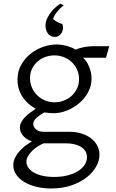

<svg xmlns="http://www.w3.org/2000/svg" viewBox="-20 -774 644 1065"><path d="M221.7 21Q207 27.3 190.2 37.8Q173.3 48.3 159.2 62Q145 75.7 135.7 91.3Q126.5 106.9 126.5 123.5Q126.5 140.6 137 156Q147.5 171.4 167.2 182.9Q187 194.3 215.6 200.9Q244.1 207.5 280.3 207.5Q320.8 207.5 354.5 199Q388.2 190.4 412.1 175.5Q436 160.6 449.2 140.6Q462.4 120.6 462.4 97.7Q462.4 78.1 452.9 63.5Q443.4 48.8 427.5 39.6Q411.6 30.3 390.6 25.6Q369.6 21 346.2 21ZM156.7 9.8Q143.6 5.9 131.3 -1.5Q119.1 -8.8 110.1 -18.8Q101.1 -28.8 95.7 -40.8Q90.3 -52.7 90.3 -65.9Q90.3 -81.5 97.9 -95.9Q105.5 -110.4 117.9 -123.5Q130.4 -136.7 146.2 -148.4Q162.1 -160.2 178.2 -170.4Q132.3 -195.3 104.7 -237.1Q77.1 -278.8 77.1 -332Q77.1 -378.4 97.7 -414.8Q118.2 -451.2 149.9 -476.1Q181.6 -501 219.7 -514.2Q257.8 -527.3 292.5 -527.3Q307.1 -527.3 322.3 -525.1Q337.4 -522.9 351.6 -519Q365.7 -515.1 378.2 -509.8Q390.6 -504.4 399.9 -498.5Q408.2 -502.9 420.7 -506.6Q433.1 -510.3 446 -512.7Q459 -515.1 471.4 -516.4Q483.9 -517.6 492.2 -517.6H585.9L567.9 -453.6H440.9Q450.2 -445.8 458.5 -433.6Q466.8 -421.4 473.4 -406Q480 -390.6 483.9 -373.3Q487.8 -356 487.8 -337.9Q487.8 -297.4 468.8 -262.5Q449.7 -227.5 419.4 -201.7Q389.2 -175.8 351.6 -160.9Q314 -146 276.4 -146Q265.1 -146 252.7 -147.2Q240.2 -148.4 226.1 -150.4Q215.8 -144.5 204.8 -137.5Q193.8 -130.4 184.8 -122.6Q175.8 -114.7 169.9 -105.7Q164.1 -96.7 164.1 -86.9Q164.1 -79.1 168 -71.3Q171.9 -63.5 179 -57.1Q186 -50.8 196.5 -46.9Q207 -43 220.2 -43H365.7Q402.8 -43 433.6 -33Q464.4 -22.9 486.1 -5.9Q507.8 11.2 519.8 34.7Q531.7 58.1 531.7 84.5Q531.7 117.7 512.7 151.1Q493.7 184.6 458.7 211.4Q423.8 238.3 374.5 254.9Q325.2 271.5 264.2 271.5Q218.8 271.5 180.2 261.7Q141.6 252 113.5 234.6Q85.4 217.3 69.6 193.8Q53.7 170.4 53.7 142.6Q53.7 118.7 64.7 98.1Q75.7 77.6 91.6 60.8Q107.4 43.9 125.2 31Q143.1 18.1 156.7 9.8ZM146.5 -339.8Q146.5 -312 157.2 -287.8Q168 -263.7 186.3 -245.6Q204.6 -227.5 229.5 -217Q254.4 -206.5 282.7 -206.5Q309.1 -206.5 333.7 -215.8Q358.4 -225.1 377.2 -242.2Q396 -259.3 407.2 -283Q418.5 -306.6 418.5 -335.4Q418.5 -363.3 407.7 -387.2Q397 -411.1 378.7 -428.7Q360.4 -446.3 335.4 -456.5Q310.5 -466.8 282.2 -466.8Q255.4 -466.8 231 -457.8Q206.5 -448.7 187.7 -432.1Q168.9 -415.5 157.7 -392.1Q146.5 -368.7 146.5 -339.8ZM333.5 -743.7Q324.2 -737.8 314.2 -728Q304.2 -718.3 295.7 -707.5Q287.1 -696.8 281.5 -686.3Q275.9 -675.8 274.9 -668.5Q278.3 -664.6 284.4 -660.4Q290.5 -656.2 297.4 -652.3Q304.2 -648.4 311.5 -645.5Q318.8 -642.6 325.2 -641.1Q327.6 -636.2 328.6 -629.6Q329.6 -623 329.6 -619.1Q329.6 -612.8 327.1 -604.2Q324.7 -595.7 319.3 -587.9Q314 -580.1 305.2 -574.7Q296.4 -569.3 283.7 -569.3Q271 -569.3 261.2 -574.7Q251.5 -580.1 245.1 -588.9Q238.8 -597.7 235.6 -608.9Q232.4 -620.1 232.4 -631.3Q232.4 -654.3 243.2 -675.3Q253.9 -696.3 268.1 -712.9Q282.2 -729.5 296.1 -740.2Q310.1 -751 316.4 -753.9Z"/></svg>

Font: Proza Libre
Style: Light
Weight: 300
Designer: Jasper de Waard
Foundry: Jasper de Waard
Version: Version 1.000; ttfautohint (v1.4.1.8-43bc)